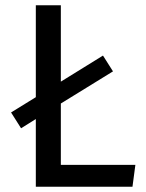

<svg xmlns="http://www.w3.org/2000/svg" viewBox="-20 -709 554 729"><path d="M494 -83 483 0H116V-257L60 -222L22 -282L116 -340V-689H211V-399L371 -498L409 -438L211 -316V-83Z"/></svg>

Font: FiraGO
Style: Regular
Weight: 400
Designer: bBox Type
Foundry: bBox Type GmbH
Version: Version 1.001;April 20, 2020;FontCreator 12.0.0.2555 64-bit